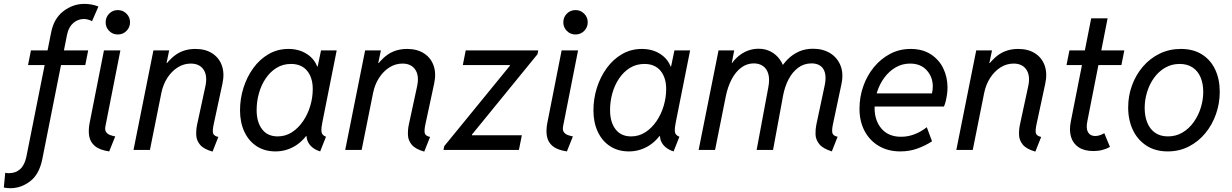

<svg xmlns="http://www.w3.org/2000/svg" viewBox="-77 -780 6408 999"><path d="M-22.9 199.2Q-31.2 199.2 -40 198.5Q-48.8 197.8 -57.1 195.8L-49.8 119.1Q-44.4 120.6 -39.6 120.8Q-34.7 121.1 -30.8 121.1Q4.4 121.1 27.6 100.3Q50.8 79.6 60.1 36.1L189 -610.8Q203.1 -683.6 252.7 -721.7Q302.2 -759.8 361.8 -759.8Q380.4 -759.8 398.4 -756.6Q416.5 -753.4 435.1 -746.1L401.9 -669.9Q391.6 -675.3 380.6 -678.2Q369.6 -681.2 359.9 -681.2Q328.6 -681.2 304.4 -660.4Q280.3 -639.6 272 -600.1L143.1 47.9Q127.4 126.5 80.3 162.8Q33.2 199.2 -22.9 199.2ZM68.8 -441.4 84 -517.6H381.8L366.7 -441.4ZM491.2 7.8Q441.4 0.5 417 -20Q392.6 -40.5 387.2 -71.5Q381.8 -102.5 389.6 -141.6L463.9 -517.6H549.3L471.7 -124Q467.8 -104.5 474.6 -93.8Q481.4 -83 494.6 -77.9Q507.8 -72.8 522.5 -70.3ZM536.1 -600.6Q509.3 -600.6 491 -619.1Q472.7 -637.7 472.7 -664.1Q472.7 -690.4 491 -709Q509.3 -727.5 536.1 -727.5Q562.5 -727.5 581.1 -709Q599.6 -690.4 599.6 -664.1Q599.6 -637.7 581.1 -619.1Q562.5 -600.6 536.1 -600.6Z M1028.8 8.8Q982.4 -4.4 963.9 -26.9Q945.3 -49.3 944.1 -76.4Q942.9 -103.5 948.2 -129.9L991.7 -331.1Q1003.4 -386.2 982.2 -417.7Q960.9 -449.2 915.5 -449.2Q878.9 -449.2 847.4 -429.2Q815.9 -409.2 793.7 -374.8Q771.5 -340.3 762.7 -296.9L703.1 0H617.7L721.2 -517.6H803.2L789.6 -452.1H806.2L764.2 -412.1Q795.9 -465.8 838.4 -495.6Q880.9 -525.4 939.9 -525.4Q991.7 -525.4 1027.3 -502.4Q1063 -479.5 1077.4 -439Q1091.8 -398.4 1080.6 -345.7L1035.6 -136.7Q1027.8 -101.6 1031.5 -87.2Q1035.2 -72.8 1059.1 -67.4Z M1356.4 7.8Q1300.3 7.8 1258.8 -19Q1217.3 -45.9 1194.6 -94.2Q1171.9 -142.6 1171.9 -206.1Q1171.9 -266.6 1189.9 -323.5Q1208 -380.4 1241.2 -426Q1274.4 -471.7 1320.8 -498.5Q1367.2 -525.4 1423.8 -525.4Q1479 -525.4 1519.8 -499Q1560.5 -472.7 1575.2 -428.7L1548.8 -434.6H1610.4L1571.8 -414.1L1593.3 -517.6H1674.8L1600.6 -145.5Q1594.2 -115.7 1595.5 -96.4Q1596.7 -77.1 1619.1 -68.4L1588.9 7.8Q1564.9 0.5 1548.1 -13.4Q1531.2 -27.3 1523.4 -46.1Q1515.6 -64.9 1519.5 -85.9L1553.7 -71.3H1481.4L1540 -108.4Q1505.9 -49.3 1458.7 -20.8Q1411.6 7.8 1356.4 7.8ZM1367.7 -70.3Q1408.7 -70.3 1442.1 -92Q1475.6 -113.8 1500 -149.7Q1524.4 -185.5 1537.4 -229.2Q1550.3 -272.9 1550.3 -316.4Q1550.3 -376 1521 -411.6Q1491.7 -447.3 1437 -447.3Q1395 -447.3 1361.8 -426.8Q1328.6 -406.2 1305.4 -371.8Q1282.2 -337.4 1270.3 -294.7Q1258.3 -252 1258.3 -207Q1258.3 -145 1286.6 -107.7Q1314.9 -70.3 1367.7 -70.3Z M2130.4 8.8Q2084 -4.4 2065.4 -26.9Q2046.9 -49.3 2045.7 -76.4Q2044.4 -103.5 2049.8 -129.9L2093.3 -331.1Q2105 -386.2 2083.7 -417.7Q2062.5 -449.2 2017.1 -449.2Q1980.5 -449.2 1949 -429.2Q1917.5 -409.2 1895.3 -374.8Q1873 -340.3 1864.3 -296.9L1804.7 0H1719.2L1822.8 -517.6H1904.8L1891.1 -452.1H1907.7L1865.7 -412.1Q1897.5 -465.8 1939.9 -495.6Q1982.4 -525.4 2041.5 -525.4Q2093.3 -525.4 2128.9 -502.4Q2164.6 -479.5 2179 -439Q2193.4 -398.4 2182.1 -345.7L2137.2 -136.7Q2129.4 -101.6 2133.1 -87.2Q2136.7 -72.8 2160.6 -67.4Z M2230.5 0 2234.4 -19.5 2575.7 -437.5V-441.4H2331.1L2346.2 -517.6H2723.6L2719.7 -498L2378.9 -80.1V-76.2H2638.2L2623 0Z M2872.6 7.8Q2822.8 0.5 2798.3 -20Q2773.9 -40.5 2768.6 -71.5Q2763.2 -102.5 2771 -141.6L2845.2 -517.6H2930.7L2853 -124Q2849.1 -104.5 2856 -93.8Q2862.8 -83 2876 -77.9Q2889.2 -72.8 2903.8 -70.3ZM2917.5 -600.6Q2890.6 -600.6 2872.3 -619.1Q2854 -637.7 2854 -664.1Q2854 -690.4 2872.3 -709Q2890.6 -727.5 2917.5 -727.5Q2943.8 -727.5 2962.4 -709Q2981 -690.4 2981 -664.1Q2981 -637.7 2962.4 -619.1Q2943.8 -600.6 2917.5 -600.6Z M3195.3 7.8Q3139.2 7.8 3097.7 -19Q3056.2 -45.9 3033.4 -94.2Q3010.7 -142.6 3010.7 -206.1Q3010.7 -266.6 3028.8 -323.5Q3046.9 -380.4 3080.1 -426Q3113.3 -471.7 3159.7 -498.5Q3206.1 -525.4 3262.7 -525.4Q3317.9 -525.4 3358.6 -499Q3399.4 -472.7 3414.1 -428.7L3387.7 -434.6H3449.2L3410.6 -414.1L3432.1 -517.6H3513.7L3439.5 -145.5Q3433.1 -115.7 3434.3 -96.4Q3435.5 -77.1 3458 -68.4L3427.7 7.8Q3403.8 0.5 3387 -13.4Q3370.1 -27.3 3362.3 -46.1Q3354.5 -64.9 3358.4 -85.9L3392.6 -71.3H3320.3L3378.9 -108.4Q3344.7 -49.3 3297.6 -20.8Q3250.5 7.8 3195.3 7.8ZM3206.5 -70.3Q3247.6 -70.3 3281 -92Q3314.5 -113.8 3338.9 -149.7Q3363.3 -185.5 3376.2 -229.2Q3389.2 -272.9 3389.2 -316.4Q3389.2 -376 3359.9 -411.6Q3330.6 -447.3 3275.9 -447.3Q3233.9 -447.3 3200.7 -426.8Q3167.5 -406.2 3144.3 -371.8Q3121.1 -337.4 3109.1 -294.7Q3097.2 -252 3097.2 -207Q3097.2 -145 3125.5 -107.7Q3153.8 -70.3 3206.5 -70.3Z M4251 7.8Q4203.6 -7.3 4185.3 -30.8Q4167 -54.2 4166.3 -80.6Q4165.5 -106.9 4170.4 -130.9L4213.4 -333Q4219.7 -361.8 4218 -383.8Q4216.3 -405.8 4207.3 -420.4Q4198.2 -435.1 4182.6 -442.6Q4167 -450.2 4145.5 -450.2Q4106.4 -450.2 4076.2 -427.7Q4045.9 -405.3 4026.1 -367.4Q4006.3 -329.6 3997.6 -283.2L3945.3 0H3859.9L3920.4 -324.2Q3928.7 -367.2 3920.7 -395Q3912.6 -422.9 3892.8 -436.5Q3873 -450.2 3845.2 -450.2Q3808.6 -450.2 3779.1 -427.7Q3749.5 -405.3 3729.5 -366.7Q3709.5 -328.1 3699.7 -280.3L3643.6 0H3558.1L3661.6 -517.6H3743.2L3730.5 -452.1H3748.5L3708.5 -410.2Q3731.9 -463.9 3774.9 -495.1Q3817.9 -526.4 3870.6 -526.4Q3905.8 -526.4 3934.1 -511.2Q3962.4 -496.1 3981.2 -469.5Q4000 -442.9 4006.3 -409.2L3970.2 -442.4H4025.9L3979 -414.1Q3996.1 -445.8 4021.2 -471.2Q4046.4 -496.6 4079.3 -511.5Q4112.3 -526.4 4153.3 -526.4Q4204.6 -526.4 4242.2 -503.4Q4279.8 -480.5 4296.4 -438.7Q4313 -397 4300.8 -340.8L4257.8 -137.7Q4250.5 -104.5 4253.7 -89.1Q4256.8 -73.7 4281.2 -68.4Z M4607.4 7.8Q4543.9 7.8 4496.1 -20.3Q4448.2 -48.3 4421.6 -98.4Q4395 -148.4 4395 -214.4Q4395 -274.9 4414.6 -330.8Q4434.1 -386.7 4470 -430.4Q4505.9 -474.1 4554.4 -499.8Q4603 -525.4 4661.1 -525.4Q4722.7 -525.4 4765.6 -497.8Q4808.6 -470.2 4830.8 -424.6Q4853 -378.9 4853 -324.7Q4853 -309.1 4850.6 -290.5Q4848.1 -272 4844 -254.6Q4839.8 -237.3 4834.5 -225.6H4453.1L4464.8 -293.9H4772Q4774.4 -303.2 4775.4 -312.3Q4776.4 -321.3 4776.4 -330.1Q4776.4 -379.9 4744.6 -414.6Q4712.9 -449.2 4658.2 -449.2Q4617.2 -449.2 4583.3 -429.4Q4549.3 -409.7 4524.7 -376.5Q4500 -343.3 4486.8 -302.2Q4473.6 -261.2 4473.6 -218.3Q4473.6 -151.9 4510 -110.1Q4546.4 -68.4 4611.3 -68.4Q4648.9 -68.4 4683.6 -82.3Q4718.3 -96.2 4745.1 -118.2L4772.5 -44.9Q4738.8 -22.5 4697 -7.3Q4655.3 7.8 4607.4 7.8Z M5310.1 8.8Q5263.7 -4.4 5245.1 -26.9Q5226.6 -49.3 5225.3 -76.4Q5224.1 -103.5 5229.5 -129.9L5272.9 -331.1Q5284.7 -386.2 5263.4 -417.7Q5242.2 -449.2 5196.8 -449.2Q5160.2 -449.2 5128.7 -429.2Q5097.2 -409.2 5075 -374.8Q5052.7 -340.3 5043.9 -296.9L4984.4 0H4898.9L5002.4 -517.6H5084.5L5070.8 -452.1H5087.4L5045.4 -412.1Q5077.1 -465.8 5119.6 -495.6Q5162.1 -525.4 5221.2 -525.4Q5272.9 -525.4 5308.6 -502.4Q5344.2 -479.5 5358.6 -439Q5373 -398.4 5361.8 -345.7L5316.9 -136.7Q5309.1 -101.6 5312.7 -87.2Q5316.4 -72.8 5340.3 -67.4Z M5612.3 5.9Q5565.4 5.9 5536.1 -13.2Q5506.8 -32.2 5496.1 -66.4Q5485.4 -100.6 5494.1 -145.5L5600.6 -684.6H5686L5580.6 -149.4Q5572.8 -111.3 5584.2 -91.8Q5595.7 -72.3 5622.1 -72.3Q5634.8 -72.3 5647.5 -77.1Q5660.2 -82 5668.9 -86.9L5698.2 -15.6Q5680.7 -5.4 5658.9 0.2Q5637.2 5.9 5612.3 5.9ZM5472.2 -441.4 5487.3 -517.6H5772.9L5757.8 -441.4Z M5999 7.8Q5934.6 7.8 5888.4 -22Q5842.3 -51.8 5817.6 -103.5Q5793 -155.3 5793 -221.2Q5793 -281.2 5813 -335.9Q5833 -390.6 5869.6 -433.3Q5906.2 -476.1 5956.5 -500.7Q6006.8 -525.4 6067.4 -525.4Q6131.8 -525.4 6177 -496.8Q6222.2 -468.3 6245.8 -418Q6269.5 -367.7 6269.5 -302.2Q6269.5 -242.2 6250 -186.5Q6230.5 -130.9 6194.6 -87.2Q6158.7 -43.5 6108.9 -17.8Q6059.1 7.8 5999 7.8ZM6000 -70.3Q6041.5 -70.3 6075.4 -90.3Q6109.4 -110.4 6133.5 -144Q6157.7 -177.7 6170.7 -219Q6183.6 -260.3 6183.6 -302.2Q6183.6 -345.7 6169.4 -378.4Q6155.3 -411.1 6127.9 -429.2Q6100.6 -447.3 6061 -447.3Q6018.6 -447.3 5984.9 -427.5Q5951.2 -407.7 5927.5 -374.8Q5903.8 -341.8 5891.4 -301Q5878.9 -260.3 5878.9 -218.3Q5878.9 -174.8 5892.6 -141.4Q5906.2 -107.9 5933.3 -89.1Q5960.4 -70.3 6000 -70.3Z"/></svg>

Font: Reddit Sans
Style: Italic
Weight: 400
Italic angle: -11.25°
Designer: Stephen Hutchings
Version: Version 1.013